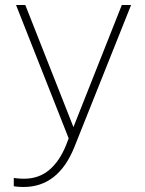

<svg xmlns="http://www.w3.org/2000/svg" viewBox="-20 -550 578 766"><path d="M74 196Q57 196 46 194.5Q35 193 35 193V160Q35 160 48 161.5Q61 163 76 163Q135 163 176.5 128Q218 93 244 28L254 2L44 -530H81L273 -43L466 -530H503L277 36Q213 196 74 196Z"/></svg>

Font: Be Vietnam Pro Thin
Style: Regular
Weight: 100
Designer: Lam Bao, Tony Le, Vietanh Nguyen
Foundry: Yellow Type Foundry
Version: Version 1.002; ttfautohint (v1.8.3)